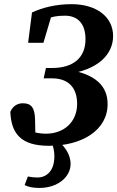

<svg xmlns="http://www.w3.org/2000/svg" viewBox="-20 -696 575 941"><path d="M220.1 18.6C382 18.6 507.4 -57.6 507.4 -186.1C507.4 -275.1 447.1 -332.8 315.5 -354.2L303.8 -332.3C461.8 -351.5 534.3 -430.5 534.3 -519.4C534.3 -614.3 451.8 -675.6 330.9 -675.6C251.9 -675.6 185.8 -657.8 136.8 -634.8L117.8 -486.1H192.8L240.1 -645.7L210.7 -631.4L201.8 -601.2C231.7 -613.3 257.1 -619.1 298.1 -619.1C359.9 -619.1 399 -581.4 399 -503.8C399 -412.3 338.6 -362.8 235.1 -362.8H205.2L194 -312.1H234.5C316.6 -312.1 358 -265.2 358 -186.8C358 -99.4 294.6 -40.8 205.4 -40.8C166.6 -40.8 125.8 -51 93.4 -69.9L153.9 -9.8L151.8 -109.7C150.9 -170.9 130.9 -189.9 91.9 -189.9C65.9 -189.9 43 -176.5 30.6 -148.2C34.9 -39.3 84.5 18.6 220.1 18.6ZM100.7 211C116.7 219.6 139.1 225.1 173.3 225.1C262.9 225.1 326.1 171.4 326.1 106.8C326.1 67.2 302.1 26.1 269.7 0H233.2C242.2 26.4 246.5 47 246.5 70C246.5 144.1 206.2 173.9 163.7 173.9C146.5 173.9 133.4 172.6 116.7 168.9L100.7 211Z"/></svg>

Font: Source Serif Variable
Style: Italic
Weight: 389
Italic angle: -12°
Designer: Frank Grießhammer
Foundry: Adobe Systems Incorporated
Version: Version 3.001;hotconv 1.0.111;makeotfexe 2.5.65597